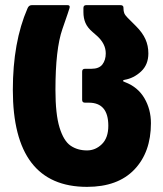

<svg xmlns="http://www.w3.org/2000/svg" viewBox="-20 -500 634 748"><path d="M30 -150Q30 -336 87 -467Q92 -480 104 -480H243Q254 -480 251 -469Q250 -464 223 -386.5Q196 -309 196 -150Q196 -55 212 -3Q228 49 255 67.5Q282 86 319 86Q352 86 377 61.5Q402 37 402 -10Q402 -100 326 -100H311Q300 -100 300 -111V-221Q300 -232 311 -232H336Q366 -232 379 -249Q392 -266 392 -292Q392 -330 357 -361L341 -375Q321 -392 313 -410.5Q305 -429 305 -453V-469Q305 -480 316 -480H449Q461 -480 461 -470V-468Q461 -457 464 -449Q467 -441 477 -431L510 -398Q535 -373 546.5 -347.5Q558 -322 558 -292Q558 -248 529.5 -221.5Q501 -195 465 -189Q459 -187 459 -185Q459 -183 467 -180Q517 -161 542.5 -117.5Q568 -74 568 -20Q568 93 503.5 160.5Q439 228 319 228Q30 228 30 -150Z"/></svg>

Font: Barlow GEO ExtraBold
Style: Regular
Weight: 800
Designer: Jeremy Tribby
Foundry: Tribby Type
Version: Version 1.408